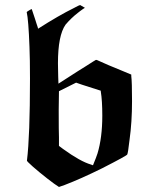

<svg xmlns="http://www.w3.org/2000/svg" viewBox="-20 -710 630 762"><path d="M131 -596Q214 -649 273 -678Q295 -690 298 -690L317 -679Q315 -678 309 -674Q303 -670 298 -666Q293 -662 289 -659Q263 -639 240 -612Q210 -569 210 -459Q210 -450 210.5 -432Q211 -414 211 -406L212 -378L285 -425Q301 -435 321 -447.5Q341 -460 350 -466L360 -472Q362 -474 380 -465Q401 -455 465 -429L501 -414V-408Q504 -385 504 -309Q504 -225 494 -154Q488 -102 485 -97Q485 -93 385 -42Q300 0 237 24L214 32Q199 23 167 -2Q135 -27 110 -49Q85 -71 87 -73Q99 -170 99 -398Q99 -476 97 -524Q93 -632 86 -662Q86 -663 95 -668.5Q104 -674 106 -674L119 -635Q122 -626 125 -616Q128 -606 130 -601ZM386 -251Q386 -311 380 -347V-350L305 -374L282 -382L214 -348L213 -274Q213 -184 214 -165V-131L230 -119Q299 -69 341 -57L349 -54Q363 -88 367 -101Q386 -164 386 -251Z"/></svg>

Font: MathJax_Fraktur
Style: Bold
Weight: 700
Version: Version 1.1